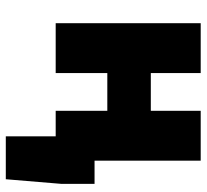

<svg xmlns="http://www.w3.org/2000/svg" viewBox="-45 -495 712 662"><g transform="rotate(90 311.0 -164.0)"><path d="M450 172V0H422V-134H614V-20L598 172ZM60 0V-500H232V-328H362V-500H534V0H362V-178H232V0Z"/></g></svg>

Font: Source Sans 3 Black
Style: Regular
Weight: 900
Designer: Paul D. Hunt
Foundry: Adobe
Version: Version 3.046;hotconv 1.0.118;makeotfexe 2.5.65603